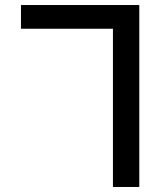

<svg xmlns="http://www.w3.org/2000/svg" viewBox="-20 -745 640 765"><path d="M535 -725V0H430V-630.5H63.5V-725Z"/></svg>

Font: JuliaMono Medium
Style: Regular
Weight: 500
Monospace: yes
Designer: cormullion
Foundry: corm
Version: Version 0.054; ttfautohint (v1.8.4)